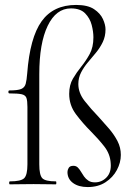

<svg xmlns="http://www.w3.org/2000/svg" viewBox="-20 -746 531 777"><path d="M335 11Q298 11 275.5 -5.5Q253 -22 253 -50Q253 -58 258 -66.5Q263 -75 277 -75Q288 -75 295 -68Q302 -61 307.5 -51.5Q313 -42 320 -32Q327 -22 337.5 -15Q348 -8 364 -8Q392 -8 411.5 -28.5Q431 -49 428 -85Q426 -123 401.5 -154Q377 -185 347 -215Q315 -247 287.5 -283.5Q260 -320 260 -366Q260 -402 275 -427.5Q290 -453 309 -476.5Q328 -500 343 -527.5Q358 -555 358 -595Q358 -618 351 -645Q344 -672 324.5 -692Q305 -712 267 -712Q207 -712 173 -641.5Q139 -571 139 -446V-81Q139 -38 151 -25Q163 -12 206 -12Q208 -12 208 -6Q208 0 206 0Q182 0 160.5 -0.5Q139 -1 116 -1Q90 -1 65 -0.5Q40 0 20 0Q17 0 17 -6Q17 -12 20 -12Q65 -12 78 -25Q91 -38 91 -81V-313Q91 -338 87 -349.5Q83 -361 68 -364.5Q53 -368 18 -368Q14 -368 14 -374Q14 -380 18 -380Q52 -380 66 -386Q80 -392 84 -407Q88 -422 90 -448Q101 -594 148.5 -660Q196 -726 288 -726Q335 -726 360.5 -709Q386 -692 396.5 -669Q407 -646 407 -627Q407 -599 396 -576Q385 -553 368.5 -533Q352 -513 335.5 -493.5Q319 -474 308 -452.5Q297 -431 297 -406Q297 -370 322.5 -337.5Q348 -305 379 -273Q401 -249 421.5 -225Q442 -201 455.5 -175Q469 -149 469 -119Q469 -88 453 -58Q437 -28 407 -8.5Q377 11 335 11Z"/></svg>

Font: Cormorant Garamond Light Light
Style: Regular
Weight: 300
Version: Version 4.001